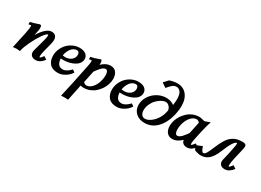

<svg xmlns="http://www.w3.org/2000/svg" viewBox="-27 -1689 3928 2890"><g transform="rotate(30 1937.0 -244.5)"><path d="M428.2 -490.7Q472.7 -490.7 496.1 -466.1Q519.5 -441.4 519.5 -398.4Q519.5 -366.2 510.3 -329.1Q504.9 -308.1 493.4 -263.7Q481.9 -219.2 474.9 -192.1Q467.8 -165 461.9 -135Q456.1 -105 456.1 -90.3Q456.1 -63.5 463.4 -63.5Q476.1 -63.5 515.1 -117.2L566.4 -83.5Q543.5 -48.3 507.1 -22.9Q470.7 2.4 427.2 2.4Q379.9 2.4 355.5 -21.5Q331.1 -45.4 331.1 -79.1Q331.1 -97.2 335.9 -116.2Q343.3 -146.5 363 -214.4Q382.8 -282.2 395 -332.3Q407.2 -382.3 407.2 -407.7Q407.2 -424.8 401.9 -424.8Q374.5 -424.8 321.3 -348.1Q268.1 -271.5 221.4 -173.3Q174.8 -75.2 161.1 -12.7Q159.2 -2.9 158.7 2Q117.2 -2.9 100.1 -2.9L36.1 2.4Q114.7 -338.9 114.7 -401.4Q114.7 -418 107.9 -418Q101.6 -418 66.9 -410.6L67.9 -452.6Q98.6 -458.5 123.5 -465.8Q148.4 -473.1 174.3 -482.7Q200.2 -492.2 216.8 -497.1L237.8 -494.1Q249 -477.1 249 -450.7Q249 -421.4 240.2 -380.9Q237.8 -368.2 226.1 -316.4Q335.9 -490.7 428.2 -490.7Z M988.8 -158.2 1030.3 -127Q1011.7 -97.2 981.9 -69.1Q952.1 -41 905.8 -19.3Q859.4 2.4 812 2.4Q717.3 2.4 670.4 -50.8Q623.5 -104 623.5 -190.9Q623.5 -248.5 647 -303.5Q670.4 -358.4 709.2 -399.4Q748 -440.4 802.2 -465.6Q856.4 -490.7 915 -490.7Q985.8 -490.7 1024.7 -459.7Q1063.5 -428.7 1063.5 -377.9Q1063.5 -344.2 1046.4 -315.7Q1029.3 -287.1 1001 -267.6Q972.7 -248 936.3 -233.9Q899.9 -219.7 861.3 -213.4Q822.8 -207 785.2 -207Q765.1 -207 745.6 -208.5Q748 -149.9 773.4 -114.7Q798.8 -79.6 851.1 -79.6Q914.1 -79.6 988.8 -158.2ZM895.5 -439Q865.7 -439 839.8 -423.3Q814 -407.7 795.9 -382.1Q777.8 -356.4 765.6 -325.9Q753.4 -295.4 748.5 -263.2Q770.5 -258.8 792 -258.8Q854.5 -258.8 897.9 -293.5Q941.4 -328.1 941.4 -382.3Q941.4 -405.8 930.2 -422.4Q918.9 -439 895.5 -439Z M1264.2 2.4Q1234.4 2.4 1209.5 -5.9Q1200.7 35.2 1177.2 149.7Q1153.8 264.2 1151.9 273.4Q1111.3 271 1093.8 271L1029.8 273.9Q1070.8 104 1159.7 -334.5Q1166.5 -368.7 1166.5 -401.4Q1166.5 -418 1159.7 -418Q1153.3 -418 1118.7 -410.6L1119.6 -452.6Q1153.8 -459 1178.5 -466.1Q1203.1 -473.1 1237.3 -485.4Q1271.5 -497.6 1284.2 -502Q1300.8 -477.5 1300.8 -450.7Q1300.8 -437 1298.3 -417.5Q1336.9 -453.6 1375.2 -472.2Q1413.6 -490.7 1458.5 -490.7Q1490.7 -490.7 1515.6 -477.5Q1540.5 -464.4 1555.2 -441.9Q1569.8 -419.4 1577.1 -392.6Q1584.5 -365.7 1584.5 -335.4Q1584.5 -289.6 1569.3 -241.5Q1554.2 -193.4 1525.1 -149.9Q1496.1 -106.4 1457.8 -72.3Q1419.4 -38.1 1368.9 -17.8Q1318.4 2.4 1264.2 2.4ZM1267.6 -277.3 1270.5 -280.8Q1239.7 -139.2 1228 -77.6Q1252.4 -49.3 1279.3 -49.3Q1325.7 -49.3 1366.9 -88.1Q1408.2 -127 1432.9 -191.9Q1457.5 -256.8 1457.5 -329.6Q1457.5 -367.2 1445.1 -388.9Q1432.6 -410.6 1412.1 -410.6Q1394.5 -410.6 1375.5 -399.2Q1356.4 -387.7 1336.7 -366.2Q1316.9 -344.7 1301.8 -325Q1286.6 -305.2 1267.6 -277.3Z M2011.7 -158.2 2053.2 -127Q2034.7 -97.2 2004.9 -69.1Q1975.1 -41 1928.7 -19.3Q1882.3 2.4 1835 2.4Q1740.2 2.4 1693.4 -50.8Q1646.5 -104 1646.5 -190.9Q1646.5 -248.5 1669.9 -303.5Q1693.4 -358.4 1732.2 -399.4Q1771 -440.4 1825.2 -465.6Q1879.4 -490.7 1938 -490.7Q2008.8 -490.7 2047.6 -459.7Q2086.4 -428.7 2086.4 -377.9Q2086.4 -344.2 2069.3 -315.7Q2052.2 -287.1 2023.9 -267.6Q1995.6 -248 1959.2 -233.9Q1922.9 -219.7 1884.3 -213.4Q1845.7 -207 1808.1 -207Q1788.1 -207 1768.6 -208.5Q1771 -149.9 1796.4 -114.7Q1821.8 -79.6 1874 -79.6Q1937 -79.6 2011.7 -158.2ZM1918.5 -439Q1888.7 -439 1862.8 -423.3Q1836.9 -407.7 1818.8 -382.1Q1800.8 -356.4 1788.6 -325.9Q1776.4 -295.4 1771.5 -263.2Q1793.5 -258.8 1814.9 -258.8Q1877.4 -258.8 1920.9 -293.5Q1964.4 -328.1 1964.4 -382.3Q1964.4 -405.8 1953.1 -422.4Q1941.9 -439 1918.5 -439Z M2254.4 -664.6 2323.2 -738.3Q2395.5 -762.7 2455.1 -762.7Q2558.6 -762.7 2618.9 -690.7Q2679.2 -618.7 2679.2 -492.7Q2679.2 -433.6 2663.6 -358.4Q2628.4 -193.4 2538.6 -95.5Q2448.7 2.4 2318.8 2.4Q2224.1 2.4 2166.3 -52.5Q2108.4 -107.4 2108.4 -192.4Q2108.4 -269.5 2152.1 -338.9Q2195.8 -408.2 2268.1 -449.5Q2340.3 -490.7 2419.9 -490.7Q2502.9 -490.7 2560.1 -447.3Q2568.8 -506.8 2568.8 -551.3Q2568.8 -634.3 2541.5 -672.9Q2514.2 -711.4 2466.8 -711.4Q2433.6 -711.4 2401.1 -684.8Q2368.7 -658.2 2331.5 -611.3ZM2482.9 -191.9Q2502.9 -223.6 2514.9 -257.1Q2526.9 -290.5 2536.6 -337.9Q2530.3 -378.9 2503.9 -405.8Q2477.5 -432.6 2443.8 -432.6Q2410.6 -432.6 2370.6 -410.4Q2330.6 -388.2 2295.9 -352.3Q2261.2 -316.4 2237.8 -264.6Q2214.4 -212.9 2214.4 -159.7Q2214.4 -113.8 2235.4 -84.7Q2256.3 -55.7 2294.9 -55.7Q2340.3 -55.7 2392.3 -93Q2444.3 -130.4 2482.9 -191.9Z M3058.1 2.4Q3013.2 2.4 2988.3 -19.3Q2963.4 -41 2962.4 -74.2Q2923.3 -36.6 2884 -17.1Q2844.7 2.4 2798.8 2.4Q2742.2 2.4 2707.5 -39.3Q2672.9 -81.1 2672.9 -152.3Q2672.9 -198.2 2688 -246.6Q2703.1 -294.9 2732.2 -338.4Q2761.2 -381.8 2799.6 -416Q2837.9 -450.2 2888.4 -470.5Q2939 -490.7 2993.2 -490.7Q3021 -490.7 3050.8 -481.4Q3080.6 -472.2 3088.4 -472.2Q3091.8 -472.2 3097.2 -474.1L3182.1 -505.4Q3159.2 -446.3 3123 -285.6Q3086.9 -125 3086.9 -89.4Q3086.9 -63.5 3094.2 -63.5Q3106 -63.5 3146.5 -117.2L3197.3 -83.5Q3174.8 -48.8 3137.2 -23.2Q3099.6 2.4 3058.1 2.4ZM2989.7 -210.9 2987.3 -207.5Q3020.5 -364.3 3029.3 -410.6Q3004.9 -439 2978 -439Q2931.6 -439 2890.4 -400.1Q2849.1 -361.3 2824.5 -296.4Q2799.8 -231.4 2799.8 -158.7Q2799.8 -121.1 2812.3 -99.4Q2824.7 -77.6 2845.2 -77.6Q2862.8 -77.6 2882.1 -89.1Q2901.4 -100.6 2920.9 -121.8Q2940.4 -143.1 2955.8 -163.3Q2971.2 -183.6 2989.7 -210.9Z M3649.4 -227.1 3663.6 -296.9Q3677.2 -366.2 3680.7 -384.3Q3683.6 -400.9 3683.6 -414.6Q3683.6 -434.1 3681.2 -434.1Q3626.5 -434.1 3536.6 -208.5Q3494.1 -102.1 3437.3 -49.8Q3380.4 2.4 3295.9 2.4Q3274.9 2.4 3243.7 -4.9Q3212.4 -12.2 3187 -23.4Q3186 -25.4 3182.9 -31.5Q3179.7 -37.6 3178.7 -40.5L3179.2 -40Q3170.4 -60.5 3157.7 -94.2L3258.8 -135.7Q3259.3 -134.8 3263.2 -123Q3267.1 -111.3 3271.5 -100.3Q3275.9 -89.4 3282.2 -76.9Q3288.6 -64.5 3296.4 -56.9Q3304.2 -49.3 3312.5 -49.3Q3326.7 -49.3 3338.4 -57.6Q3350.1 -65.9 3363.8 -90.3Q3377.4 -114.7 3386.2 -133.8Q3395 -152.8 3414.1 -198.2Q3416 -202.6 3417 -205.1Q3438 -255.4 3455.3 -290.3Q3472.7 -325.2 3494.9 -360.1Q3517.1 -395 3540.5 -417Q3564 -439 3594.2 -456.8Q3624.5 -474.6 3661.6 -482.7Q3698.7 -490.7 3744.6 -490.7Q3780.8 -490.7 3796.1 -479.2Q3811.5 -467.8 3811.5 -441.4Q3811.5 -422.9 3794.4 -353.5Q3777.3 -284.2 3760.3 -206.8Q3743.2 -129.4 3743.2 -90.3Q3743.2 -63.5 3751 -63.5Q3762.7 -63.5 3802.2 -117.2L3853.5 -83.5Q3830.6 -48.8 3793.2 -23.2Q3755.9 2.4 3713.9 2.4Q3668 2.4 3643.1 -20.5Q3618.2 -43.5 3618.2 -82Q3618.2 -98.1 3623 -116.2Q3640.1 -184.6 3649.4 -227.1Z"/></g></svg>

Font: Flanker
Style: Bold Italic
Weight: 700
Italic angle: -12°
Designer: Flanker
Version: Version 2.000